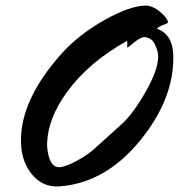

<svg xmlns="http://www.w3.org/2000/svg" viewBox="-20 -665 641 688"><path d="M601.1 -460.9Q602.1 -310.1 484.9 -165Q359.4 -8.8 191.9 2.9Q130.9 7.3 90.8 -44.9Q55.7 -91.3 55.2 -157.2Q52.7 -306.6 199.2 -471.2Q261.7 -541.5 357.9 -595.2Q446.3 -644 501 -645Q525.9 -645.5 554.2 -622.1Q580.6 -599.6 582 -585Q582 -582 566.9 -576.2Q549.8 -570.8 542 -562Q600.6 -542.5 601.1 -460.9ZM546.9 -460.9Q547.4 -481 534.2 -507.8Q523.4 -528.8 499 -532.2Q483.9 -532.2 460.9 -513.2Q438 -494.1 436 -494.1V-519Q295.9 -440.9 219.2 -334Q152.3 -241.7 148.9 -153.8Q147.9 -127 155.8 -101.1Q166.5 -66.9 189.9 -65.9Q212.4 -65.4 255.4 -88.9Q292.5 -108.9 314.9 -128.9L415 -219.2Q455.1 -254.9 500.5 -333.7Q545.9 -412.6 546.9 -460.9Z"/></svg>

Font: Navilu
Style: Normal
Weight: 400
Foundry: Aravinda
Version: Version 1.2